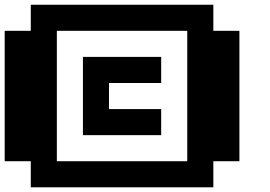

<svg xmlns="http://www.w3.org/2000/svg" viewBox="-20 -798 1151 818"><path d="M444.4 -333.3H666.7V-222.2H333.3V-555.6H666.7V-444.4H444.4ZM777.8 -666.7H222.2V-111.1H777.8ZM888.9 -777.8V-666.7H1000V-111.1H888.9V0H111.1V-111.1H0V-666.7H111.1V-777.8Z"/></svg>

Font: Pixeloid Sans
Style: Bold
Weight: 700
Monospace: yes
Designer: GGBot
Version: 0.3